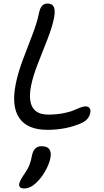

<svg xmlns="http://www.w3.org/2000/svg" viewBox="-20 -731 592 1094"><path d="M250 8.8Q136.2 8.8 90.1 -58.3Q43.9 -125.5 69.8 -252.9Q83 -318.4 110.4 -391.1Q137.7 -463.9 164.1 -531.7Q190.4 -599.6 201.2 -651.9Q206.5 -681.6 218.3 -696.3Q230 -710.9 252 -710.9Q303.7 -710.9 288.1 -629.9Q276.9 -574.7 250 -506.3Q223.1 -438 196 -368.9Q168.9 -299.8 157.2 -243.2Q125 -78.1 254.9 -78.1Q300.3 -78.1 338.9 -85.4Q377.4 -92.8 397.5 -101.6Q417.5 -110.4 436.5 -117.7Q455.6 -125 466.8 -125Q482.9 -125 490.5 -114.7Q498 -104.5 494.1 -87.9Q487.8 -50.8 446.8 -30.8Q358.4 8.8 250 8.8ZM118.2 342.8Q101.6 342.8 94.2 335.7Q86.9 328.6 89.8 314.9Q93.8 296.9 119.1 259.8Q138.2 232.9 147.5 209.5Q156.7 186 162.1 155.8Q172.4 102.1 216.8 102.1Q279.8 102.1 267.1 169.9Q260.3 203.6 238.5 242.7Q216.8 281.7 186 311Q152.8 342.8 118.2 342.8Z"/></svg>

Font: Shantell Sans Normal
Style: Italic
Weight: 400
Italic angle: -11.31°
Designer: Stephen Nixon, Anya Danilova, Shantell Martin
Foundry: Arrow Type
Version: Version 1.006;[559af2be0]